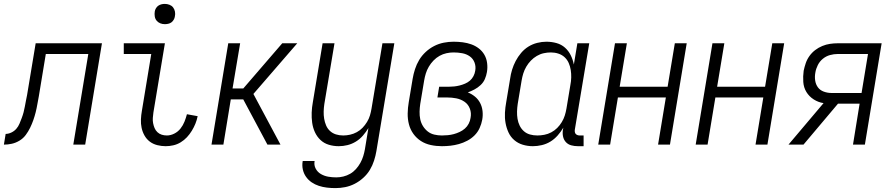

<svg xmlns="http://www.w3.org/2000/svg" viewBox="-59 -742 4579 985"><path d="M317 0 394 -465H176L140 -247Q136 -227 132.5 -206.5Q129 -186 124 -166Q119 -146 112 -126Q105 -106 95.5 -86.5Q86 -67 73 -49.5Q60 -32 41 -20.5Q22 -9 1.5 -4.5Q-19 0 -39 0L-30 -55Q-16 -55 -1 -62Q14 -69 24.5 -81Q35 -93 41 -107.5Q47 -122 52.5 -136.5Q58 -151 62 -166Q66 -181 68.5 -195.5Q71 -210 74 -225Q77 -240 80 -255L124 -520H464L378 0Z M791 8Q769 8 747.5 2.5Q726 -3 709.5 -15.5Q693 -28 682.5 -46.5Q672 -65 667.5 -86Q663 -107 664 -129.5Q665 -152 669 -174L717 -465H576V-520H787L728 -165Q726 -151 725 -137Q724 -123 726.5 -110Q729 -97 734 -85Q739 -73 748.5 -64Q758 -55 770.5 -51Q783 -47 797 -47Q816 -47 835 -56.5Q854 -66 867 -82.5Q880 -99 887.5 -118Q895 -137 900 -156L955 -146Q951 -126 943.5 -107.5Q936 -89 925 -71Q914 -53 900 -38Q886 -23 868 -12Q850 -1 830 3.5Q810 8 791 8ZM787 -618Q774 -618 763 -622.5Q752 -627 744.5 -636Q737 -645 735 -657.5Q733 -670 735 -683Q736 -691 741 -699.5Q746 -708 753.5 -713Q761 -718 769.5 -720Q778 -722 786 -722Q799 -722 810.5 -717.5Q822 -713 829 -704Q836 -695 838.5 -682.5Q841 -670 838 -657Q837 -649 832 -640.5Q827 -632 820 -627Q813 -622 804 -620Q795 -618 787 -618Z M1380 0H1313L1189 -232H1125L1087 0H1026L1112 -520H1173L1134 -288H1189L1389 -520H1466L1241 -260Z M1662 223Q1640 223 1618.5 220.5Q1597 218 1577 211.5Q1557 205 1540 193.5Q1523 182 1511 165Q1499 148 1494.5 127Q1490 106 1494 84H1555Q1551 105 1560.5 123Q1570 141 1587.5 151Q1605 161 1625 164.5Q1645 168 1666 168Q1684 168 1702.5 163.5Q1721 159 1737.5 149.5Q1754 140 1767 125.5Q1780 111 1789.5 94Q1799 77 1804.5 59Q1810 41 1813 24L1831 -85Q1819 -65 1803 -46.5Q1787 -28 1766.5 -15.5Q1746 -3 1723.5 2.5Q1701 8 1679 8Q1652 8 1627.5 0.5Q1603 -7 1585 -24Q1567 -41 1556.5 -64Q1546 -87 1542.5 -112.5Q1539 -138 1540 -164.5Q1541 -191 1546 -218L1596 -520H1657L1605 -209Q1602 -189 1601.5 -170Q1601 -151 1604 -133Q1607 -115 1614 -98.5Q1621 -82 1634 -70Q1647 -58 1664.5 -52.5Q1682 -47 1702 -47Q1719 -47 1737 -51Q1755 -55 1771.5 -64Q1788 -73 1801 -86.5Q1814 -100 1824 -116.5Q1834 -133 1839 -150Q1844 -167 1847 -185L1903 -520H1964L1872 33Q1868 57 1860 82Q1852 107 1838.5 129.5Q1825 152 1804.5 170.5Q1784 189 1760.5 201Q1737 213 1712 218Q1687 223 1662 223Z M2208 8Q2179 8 2151 2Q2123 -4 2100.5 -18.5Q2078 -33 2062 -55Q2046 -77 2039 -104Q2032 -131 2032.5 -160Q2033 -189 2038 -218L2058 -338Q2062 -362 2070 -387Q2078 -412 2091.5 -434.5Q2105 -457 2125 -475.5Q2145 -494 2168.5 -506Q2192 -518 2217.5 -523Q2243 -528 2268 -528Q2292 -528 2315 -525Q2338 -522 2359 -514.5Q2380 -507 2397.5 -493.5Q2415 -480 2426 -461Q2437 -442 2440 -418.5Q2443 -395 2439 -372Q2436 -354 2428.5 -336.5Q2421 -319 2406.5 -305.5Q2392 -292 2375 -283Q2358 -274 2341 -268Q2361 -260 2377.5 -246.5Q2394 -233 2404 -214Q2414 -195 2416.5 -172.5Q2419 -150 2415 -128Q2411 -106 2401.5 -85Q2392 -64 2375.5 -47.5Q2359 -31 2338 -20Q2317 -9 2295.5 -3Q2274 3 2252 5.5Q2230 8 2208 8ZM2208 -47Q2223 -47 2238.5 -48.5Q2254 -50 2269 -54Q2284 -58 2299 -65Q2314 -72 2326 -82.5Q2338 -93 2345.5 -107.5Q2353 -122 2355 -137Q2360 -162 2351.5 -184.5Q2343 -207 2324 -220Q2305 -233 2282 -237.5Q2259 -242 2234 -242H2185L2194 -297H2243Q2257 -297 2271 -298.5Q2285 -300 2299 -303.5Q2313 -307 2327 -313Q2341 -319 2352 -328.5Q2363 -338 2370 -351.5Q2377 -365 2379 -379Q2383 -401 2375.5 -421Q2368 -441 2351 -453Q2334 -465 2312 -469Q2290 -473 2268 -473Q2250 -473 2231.5 -469Q2213 -465 2196 -455.5Q2179 -446 2165 -431.5Q2151 -417 2141 -400Q2131 -383 2125.5 -365Q2120 -347 2117 -329L2097 -209Q2094 -189 2093.5 -169Q2093 -149 2097 -130Q2101 -111 2111 -95Q2121 -79 2135.5 -67.5Q2150 -56 2169 -51.5Q2188 -47 2208 -47Z M2675 8Q2648 8 2623 0.5Q2598 -7 2579 -23.5Q2560 -40 2549.5 -63Q2539 -86 2534.5 -111.5Q2530 -137 2531.5 -164Q2533 -191 2538 -218L2558 -338Q2561 -361 2568 -384Q2575 -407 2586.5 -429Q2598 -451 2614.5 -470.5Q2631 -490 2652 -503Q2673 -516 2697 -522Q2721 -528 2744 -528Q2771 -528 2796 -521Q2821 -514 2839.5 -497.5Q2858 -481 2869 -458.5Q2880 -436 2885 -411L2903 -520H2964L2890 -77Q2889 -71 2890 -65Q2891 -59 2894.5 -55Q2898 -51 2903.5 -49Q2909 -47 2915 -47H2935V8H2906Q2888 8 2871.5 3.5Q2855 -1 2844 -13Q2833 -25 2829.5 -42Q2826 -59 2829 -77L2831 -87Q2818 -65 2801.5 -46.5Q2785 -28 2764.5 -15.5Q2744 -3 2720.5 2.5Q2697 8 2675 8ZM2698 -47Q2715 -47 2733.5 -50.5Q2752 -54 2769 -63Q2786 -72 2799.5 -85.5Q2813 -99 2823 -115.5Q2833 -132 2838.5 -149.5Q2844 -167 2847 -185L2867 -305Q2871 -325 2871.5 -344.5Q2872 -364 2869 -383Q2866 -402 2858.5 -419Q2851 -436 2837.5 -448.5Q2824 -461 2805.5 -467Q2787 -473 2767 -473Q2749 -473 2730.5 -469Q2712 -465 2695 -455Q2678 -445 2664.5 -431Q2651 -417 2641 -400Q2631 -383 2625.5 -365Q2620 -347 2617 -329L2597 -209Q2594 -189 2593.5 -170Q2593 -151 2596 -132.5Q2599 -114 2607 -97.5Q2615 -81 2628.5 -69Q2642 -57 2660 -52Q2678 -47 2698 -47Z M3010 0 3096 -520H3157L3120 -297H3366L3403 -520H3464L3378 0H3317L3357 -242H3111L3071 0Z M3510 0 3596 -520H3657L3620 -297H3866L3903 -520H3964L3878 0H3817L3857 -242H3611L3571 0Z M4063 0H3986L4166 -213Q4139 -217 4115.5 -232Q4092 -247 4078 -270Q4064 -293 4062 -321.5Q4060 -350 4064 -379Q4068 -398 4074.5 -417.5Q4081 -437 4093.5 -454.5Q4106 -472 4123 -485Q4140 -498 4159.5 -506Q4179 -514 4199 -517Q4219 -520 4239 -520H4464L4378 0H4317L4351 -210H4240ZM4206 -265H4361L4394 -465H4239Q4219 -465 4199 -459.5Q4179 -454 4162.5 -440.5Q4146 -427 4136.5 -408Q4127 -389 4124 -370Q4120 -349 4123 -329Q4126 -309 4137 -294Q4148 -279 4167 -272Q4186 -265 4206 -265Z"/></svg>

Font: Iosevka Light
Style: Italic
Weight: 300
Italic angle: -9°
Monospace: yes
Designer: Belleve Invis
Foundry: Belleve Invis
Version: Version 32.5.0; ttfautohint (v1.8.4)